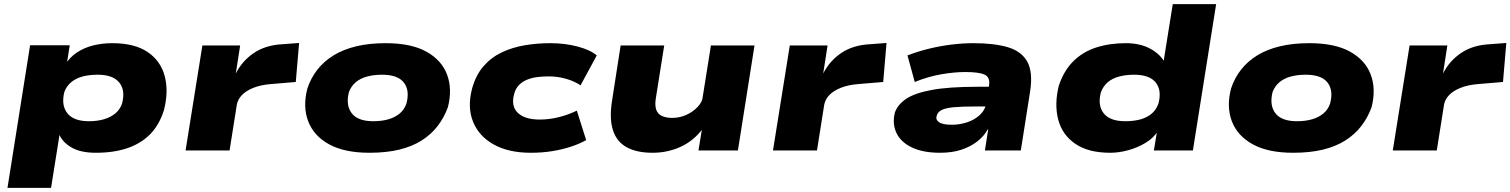

<svg xmlns="http://www.w3.org/2000/svg" viewBox="-20 -725 7277 925"><path d="M16 180 125 -507H316L301 -411H293Q315 -449 351 -472.5Q387 -496 430.5 -506.5Q474 -517 521 -517Q628 -517 691 -474.5Q754 -432 773.5 -358.5Q793 -285 770 -195Q748 -124 704 -79Q660 -34 594.5 -11.5Q529 11 442 11Q369 11 325.5 -14Q282 -39 266 -76L267 -77L226 180ZM408 -141Q449 -141 481 -150.5Q513 -160 535.5 -178.5Q558 -197 568 -226Q585 -290 554.5 -327.5Q524 -365 451 -365Q410 -365 378 -356.5Q346 -348 323.5 -329.5Q301 -311 290 -282Q274 -218 304.5 -179.5Q335 -141 408 -141Z M874 0 955 -506H1137L1116 -371Q1147 -432 1203.5 -470Q1260 -508 1342 -512L1421 -518L1405 -330L1285 -320Q1236 -316 1201 -302Q1166 -288 1146 -267.5Q1126 -247 1121 -221L1086 0Z M1760 11Q1639 11 1565 -30Q1491 -71 1464.5 -141.5Q1438 -212 1461 -299Q1478 -350 1509.5 -390Q1541 -430 1587.5 -458.5Q1634 -487 1696.5 -502Q1759 -517 1838 -517Q1960 -517 2033.5 -476.5Q2107 -436 2133.5 -366.5Q2160 -297 2138 -209Q2120 -159 2088.5 -118Q2057 -77 2011 -48Q1965 -19 1903 -4Q1841 11 1760 11ZM1778 -141Q1820 -141 1852 -150.5Q1884 -160 1906 -178.5Q1928 -197 1938 -226Q1955 -290 1925.5 -327.5Q1896 -365 1821 -365Q1780 -365 1747.5 -356Q1715 -347 1693.5 -328.5Q1672 -310 1661 -282Q1645 -218 1674.5 -179.5Q1704 -141 1778 -141Z M2537 11Q2430 11 2358.5 -29Q2287 -69 2259 -138.5Q2231 -208 2254 -297Q2272 -363 2309.5 -406Q2347 -449 2398 -473Q2449 -497 2508.5 -507Q2568 -517 2630 -517Q2703 -517 2764 -500.5Q2825 -484 2855 -458L2777 -314Q2745 -335 2705 -346Q2665 -357 2624 -357Q2594 -357 2567.5 -353.5Q2541 -350 2519 -341Q2497 -332 2480.5 -315.5Q2464 -299 2457 -272Q2441 -213 2475 -181Q2509 -149 2580 -149Q2626 -149 2672 -160.5Q2718 -172 2759 -192L2804 -50Q2772 -32 2731 -18.5Q2690 -5 2641.5 3Q2593 11 2537 11Z M3124 11Q3047 11 2998.5 -16Q2950 -43 2932.5 -99.5Q2915 -156 2929 -242L2970 -506H3180L3140 -254Q3134 -218 3141.5 -196.5Q3149 -175 3169.5 -166Q3190 -157 3219 -157Q3255 -157 3287.5 -172Q3320 -187 3341.5 -210.5Q3363 -234 3365 -255L3405 -506H3615L3535 0H3345L3362 -104H3365Q3320 -45 3257.5 -17Q3195 11 3124 11Z M3704 0 3785 -506H3967L3946 -371Q3977 -432 4033.5 -470Q4090 -508 4172 -512L4251 -518L4235 -330L4115 -320Q4066 -316 4031 -302Q3996 -288 3976 -267.5Q3956 -247 3951 -221L3916 0Z M4509 11Q4427 11 4373.5 -14.5Q4320 -40 4299 -84Q4278 -128 4291 -182Q4304 -220 4344.5 -248Q4385 -276 4468 -291.5Q4551 -307 4690 -307H4775L4761 -212H4676Q4614 -212 4575.5 -208.5Q4537 -205 4517.5 -195.5Q4498 -186 4493 -168Q4486 -150 4503 -137Q4520 -124 4566 -124Q4604 -124 4640 -136Q4676 -148 4701.5 -172Q4727 -196 4732 -229L4745 -313Q4751 -353 4723.5 -365.5Q4696 -378 4631 -378Q4577 -378 4514 -367Q4451 -356 4387 -330L4352 -458Q4404 -478 4458 -491Q4512 -504 4566 -510.5Q4620 -517 4671 -517Q4768 -517 4834 -498Q4900 -479 4928.5 -429Q4957 -379 4943 -286L4898 0H4725L4741 -102H4739Q4720 -68 4687.5 -43Q4655 -18 4611 -3.5Q4567 11 4509 11Z M5329 11Q5223 11 5160 -32.5Q5097 -76 5078 -149.5Q5059 -223 5081 -312Q5105 -384 5150.5 -429.5Q5196 -475 5260.5 -496Q5325 -517 5404 -517Q5470 -517 5517.5 -492.5Q5565 -468 5588 -430H5586L5630 -705H5839L5727 0H5539L5555 -97H5561Q5538 -60 5498.5 -36.5Q5459 -13 5414.5 -1Q5370 11 5329 11ZM5401 -141Q5443 -141 5475 -150Q5507 -159 5529 -178Q5551 -197 5561 -226Q5578 -290 5548 -327.5Q5518 -365 5444 -365Q5403 -365 5370.5 -356Q5338 -347 5316.5 -328.5Q5295 -310 5284 -281Q5267 -218 5297 -179.5Q5327 -141 5401 -141Z M6210 11Q6089 11 6015 -30Q5941 -71 5914.5 -141.5Q5888 -212 5911 -299Q5928 -350 5959.5 -390Q5991 -430 6037.5 -458.5Q6084 -487 6146.5 -502Q6209 -517 6288 -517Q6410 -517 6483.5 -476.5Q6557 -436 6583.5 -366.5Q6610 -297 6588 -209Q6570 -159 6538.5 -118Q6507 -77 6461 -48Q6415 -19 6353 -4Q6291 11 6210 11ZM6228 -141Q6270 -141 6302 -150.5Q6334 -160 6356 -178.5Q6378 -197 6388 -226Q6405 -290 6375.5 -327.5Q6346 -365 6271 -365Q6230 -365 6197.5 -356Q6165 -347 6143.5 -328.5Q6122 -310 6111 -282Q6095 -218 6124.5 -179.5Q6154 -141 6228 -141Z M6690 0 6771 -506H6953L6932 -371Q6963 -432 7019.5 -470Q7076 -508 7158 -512L7237 -518L7221 -330L7101 -320Q7052 -316 7017 -302Q6982 -288 6962 -267.5Q6942 -247 6937 -221L6902 0Z"/></svg>

Font: Nunito Sans 7pt Expanded Black
Style: Italic
Weight: 900
Width: 7
Italic angle: -9°
Designer: Vernon Adams
Foundry: Vernon Adams
Version: Version 3.101;gftools[0.9.27]